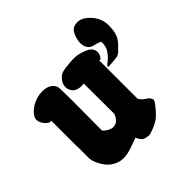

<svg xmlns="http://www.w3.org/2000/svg" viewBox="-165 -786 933 933"><g transform="rotate(-45 301.5 -320.0)"><path d="M505.9 -487.3Q491.2 -496.1 471.2 -500Q451.2 -503.9 441.4 -515.6Q428.7 -532.2 428.7 -554.7Q428.7 -567.4 430.7 -575.2Q437.5 -605.5 450.2 -621.6Q462.9 -637.7 491.2 -637.7Q523.4 -637.7 555.7 -601.6Q587.9 -566.4 587.9 -517.6Q587.9 -514.6 587.4 -507.8Q586.9 -501 586.9 -498Q584 -449.2 552.7 -418.9Q546.9 -414.1 539.1 -405.8Q531.2 -397.5 528.3 -394.5Q525.4 -391.6 518.1 -387.2Q510.7 -382.8 502 -381.8Q493.2 -380.9 479.5 -379.4Q465.8 -377.9 444.3 -377Q442.4 -378.9 442.4 -380.9Q442.4 -385.7 458 -397Q473.6 -408.2 489.7 -429.7Q505.9 -451.2 505.9 -480.5ZM301.8 -405.3Q297.9 -403.3 288.1 -403.3Q249 -403.3 234.4 -427.7Q226.6 -439.5 226.6 -455.1Q226.6 -477.5 242.2 -495.1Q249 -502.9 255.9 -508.3Q262.7 -513.7 272 -516.1Q281.2 -518.6 286.1 -519.5Q291 -520.5 301.8 -521.5Q312.5 -522.5 313.5 -522.5Q334 -525.4 352.5 -525.4Q384.8 -525.4 414.1 -512.7Q453.1 -500 457 -472.7Q457 -471.7 457.5 -469.2Q458 -466.8 458 -465.8Q458 -452.1 451.2 -440.9Q444.3 -429.7 438.5 -429.7Q436.5 -429.7 434.6 -431.6V-167Q438.5 -162.1 443.4 -155.3Q448.2 -148.4 453.1 -145.5L476.6 -128.9Q486.3 -116.2 486.3 -109.4Q486.3 -103.5 480.5 -94.7Q451.2 -54.7 428.7 -36.6Q406.2 -18.6 357.4 -2.9Q354.5 -2 348.6 -2Q334 -2.9 323.2 -6.3Q312.5 -9.8 306.2 -18.6Q299.8 -27.3 298.8 -29.3Q297.9 -31.2 293.9 -41Q291 -40 250.5 -25.4Q210 -10.7 184.6 -10.7Q142.6 -10.7 110.4 -39.1Q92.8 -54.7 81.1 -76.7Q69.3 -98.6 66.4 -110.8Q63.5 -123 63.5 -127.9V-210.9Q63.5 -208 62.5 -208V-389.6Q60.5 -387.7 57.6 -387.7Q44.9 -387.7 29.8 -405.3Q14.6 -422.9 14.6 -442.4Q14.6 -454.1 21.5 -464.8Q37.1 -489.3 68.4 -504.9Q99.6 -520.5 131.8 -520.5Q182.6 -520.5 200.2 -484.4Q204.1 -476.6 204.1 -389.6Q204.1 -361.3 203.6 -289.6Q203.1 -217.8 203.1 -180.7Q207 -173.8 223.1 -163.6Q239.3 -153.3 254.9 -153.3Q286.1 -153.3 302.7 -195.3Z"/></g></svg>

Font: Essays1743
Style: Bold
Weight: 700
Designer: Based on the typeface in a 1743 English translation of the essays of Montaigne.  PostScript/TrueType font designed by Jo
Version: Version 002.100